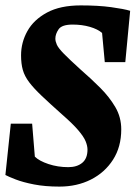

<svg xmlns="http://www.w3.org/2000/svg" viewBox="-26 -680 502 711"><path d="M194 11Q141 11 100 3Q59 -5 32 -15.5Q5 -26 -6 -32L14 -222H93L103 -100Q119 -84 153.5 -72.5Q188 -61 227 -61Q259 -61 278.5 -77Q298 -93 298 -126Q298 -140 291 -157Q284 -174 263.5 -198Q243 -222 204 -256Q158 -297 128.5 -325Q99 -353 82 -375.5Q65 -398 58.5 -421Q52 -444 52 -475Q52 -523 75.5 -565Q99 -607 148 -633.5Q197 -660 273 -660Q338 -660 385.5 -653.5Q433 -647 456 -640L438 -450H362L352 -558Q336 -572 307 -580.5Q278 -589 243 -589Q203 -589 191 -571.5Q179 -554 179 -537Q179 -527 184.5 -514.5Q190 -502 210.5 -481Q231 -460 274 -421Q311 -389 345 -355Q379 -321 401 -283.5Q423 -246 423 -201Q423 -136 392.5 -88.5Q362 -41 310.5 -15Q259 11 194 11Z"/></svg>

Font: Faustina ExtraBold
Style: Italic
Weight: 800
Italic angle: -8°
Designer: Alfonso Garcia
Foundry: http://www.omnibus-type.com
Version: Version 1.200